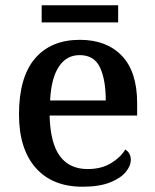

<svg xmlns="http://www.w3.org/2000/svg" viewBox="-20 -698 587 728"><path d="M293 10Q178 10 115 -62Q52 -134 52 -264Q52 -405 112.5 -476Q173 -547 283 -547Q384 -547 442 -486.5Q500 -426 500 -307V-260H168Q171 -154 207.5 -105.5Q244 -57 312 -57Q364 -57 400.5 -79Q437 -101 455 -131Q464 -126 470 -116Q476 -106 476 -92Q476 -69 456.5 -45.5Q437 -22 396.5 -6Q356 10 293 10ZM381 -317Q381 -396 359 -442.5Q337 -489 282 -489Q232 -489 203 -445Q174 -401 170 -317ZM138 -613V-678H428V-613Z"/></svg>

Font: Noto Nastaliq Urdu Medium
Style: Regular
Weight: 500
Designer: Monotype Design Team (Patrick Giasson: type design, Kamal Mansour: OpenType code, Glenda Bellarosa). Updated by Simon Co
Foundry: Monotype Imaging Inc., Simon Cozens
Version: Version 3.007